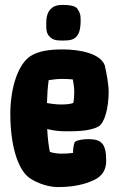

<svg xmlns="http://www.w3.org/2000/svg" viewBox="-20 -746 482 781"><path d="M183 -596C194 -584 208 -581 234 -581C264 -581 282 -584 294 -601C307 -617 308 -647 308 -662C308 -684 307 -691 297 -707C292 -716 282 -726 234 -726C208 -726 194 -718 186 -709C171 -694 168 -672 168 -648C168 -624 169 -609 183 -596ZM340 -180C319 -180 295 -177 285 -169C281 -165 277 -142 277 -126V-124C265 -122 248 -121 230 -121C214 -121 199 -123 183 -128C178 -151 174 -183 172 -221C196 -215 221 -212 243 -212C284 -212 342 -211 380 -231C380 -231 380 -231 380 -231C406 -245 422 -308 422 -374C422 -400 413 -452 407 -476V-477C407 -478 407 -479 406 -480C390 -527 308 -545 235 -545C179 -545 137 -538 106 -519C56 -489 22 -394 22 -282C22 -158 51 -62 95 -26C116 -9 166 15 216 15C299 15 345 -5 367 -16C397 -31 412 -58 412 -91C412 -159 395 -180 340 -180ZM276 -423C280 -405 282 -387 282 -369C282 -355 281 -341 278 -327C266 -323 251 -321 230 -321C212 -321 192 -323 171 -327C172 -360 174 -392 178 -420C196 -423 216 -425 235 -425C249 -425 262 -424 276 -423Z"/></svg>

Font: Manosque
Style: Regular
Weight: 400
Designer: Ariel Martín Pérez
Foundry: Ariel Martín Pérez
Version: Version 1.005;hotconv 1.0.109;makeotfexe 2.5.65596